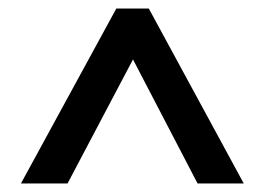

<svg xmlns="http://www.w3.org/2000/svg" viewBox="-20 -690 619 449"><path d="M29 -261 252 -670H328L550 -261H442L291 -551L138 -261Z"/></svg>

Font: Junicode SmExp
Style: Bold
Weight: 700
Width: 6
Designer: Peter S. Baker
Version: Version 2.205; ttfautohint (v1.8.4)